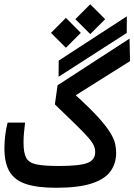

<svg xmlns="http://www.w3.org/2000/svg" viewBox="-20 -888 638 912"><path d="M246.1 3.9Q158.2 3.9 104.2 -13.7Q50.3 -31.2 25.6 -72.3Q1 -113.3 1 -183.1Q1 -211.4 4.4 -241.9Q7.8 -272.5 16.1 -305.7H99.1Q95.7 -276.4 93.8 -255.9Q91.8 -235.4 91.8 -209.5Q91.8 -161.6 104.7 -137.9Q117.7 -114.3 154.1 -106.9Q190.4 -99.6 259.8 -99.6Q357.4 -99.6 394.8 -113.8Q432.1 -127.9 432.1 -165Q432.1 -180.7 426.3 -195.3Q420.4 -210 401.4 -232.2Q382.3 -254.4 344 -292.2Q305.7 -330.1 240.7 -392.1L253.4 -482.9L595.2 -704.6L597.7 -597.7L339.8 -435.5Q408.7 -373 447.5 -329.8Q486.3 -286.6 504.4 -256.6Q522.5 -226.6 527.1 -204.3Q531.7 -182.1 531.7 -161.6Q531.7 -111.3 504.6 -74Q477.5 -36.6 415 -16.4Q352.5 3.9 246.1 3.9ZM258.3 -523.4 258.8 -600.1 582.5 -810.5 582 -731.4ZM408.7 -726.1 337.9 -796.9 408.7 -867.7 479.5 -796.9ZM293 -661.1 222.2 -731.9 293 -803.2 363.8 -731.9Z"/></svg>

Font: Cascadia Code NF
Style: Regular
Weight: 400
Monospace: yes
Designer: Aaron Bell
Foundry: Saja Typeworks
Version: Version 2404.023; ttfautohint (v1.8.4)